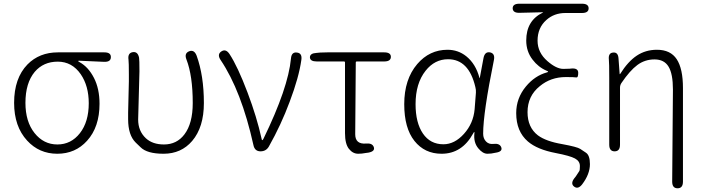

<svg xmlns="http://www.w3.org/2000/svg" viewBox="-20 -815 3789 1034"><path d="M126 -58Q56 -134 56 -261Q56 -394 128 -468Q192 -533 292 -533H542Q578 -533 577 -507Q577 -481 541 -482L406 -488Q401 -488 401 -486Q401 -484 409 -480Q456 -454 486 -395.5Q516 -337 516 -256Q516 -131 449 -57Q386 13 288.5 13Q191 13 126 -58ZM458 -259Q458 -352 415 -415Q368 -483 291 -483Q214 -483 167 -428Q117 -368 117 -261Q117 -160 166 -98.5Q215 -37 289 -37Q363 -37 410.5 -98Q458 -159 458 -259Z M861 13Q772 13 737 -22Q724 -35 711 -47Q670 -87 670 -173Q670 -191 670 -209L674 -377Q674 -395 674 -413Q674 -479 672 -494Q667 -529 694 -534Q722 -539 729 -504Q731 -495 731 -430Q731 -412 730 -394L725 -207Q724 -189 724 -171Q724 -109 766 -70Q802 -37 863 -37Q932 -37 973 -91Q1018 -150 1018 -260Q1018 -407 984 -495Q971 -528 999 -539Q1026 -549 1039 -515Q1078 -407 1078 -260Q1078 -130 1015 -56Q956 13 861 13Z M1383 0Q1352 0 1345 -33Q1280 -326 1168 -492Q1148 -522 1172 -538Q1196 -554 1216 -524Q1260 -457 1313 -317Q1363 -185 1389 -67Q1390 -60 1392.5 -60Q1395 -60 1399 -68Q1532 -341 1547 -500Q1550 -536 1579 -532Q1608 -529 1603 -493Q1590 -399 1540 -267Q1494 -143 1428 -26Q1413 0 1383 0Z M1949 9Q1929 13 1909 13Q1880 13 1859 -13.5Q1838 -40 1838 -98V-479Q1838 -484 1833 -484H1686Q1650 -484 1649 -506Q1649 -528 1684 -530L1705 -532Q1724 -533 1743 -533H2049Q2085 -533 2085 -509Q2085 -484 2049 -484H1901Q1896 -484 1896 -479L1893 -92Q1893 -37 1952 -42Q1985 -45 1993 -23Q2001 0 1964 7Z M2358 13Q2267 13 2212 -56Q2157 -125 2157 -254Q2157 -388 2227 -470Q2293 -547 2390 -547Q2447 -547 2491 -512Q2542 -471 2562 -396Q2563 -391 2564 -396L2584 -503Q2591 -538 2619 -533Q2647 -527 2640 -492Q2582 -207 2582 -95Q2582 -69 2597.5 -53Q2613 -37 2637 -40Q2670 -44 2679 -23Q2688 -1 2657 6L2646 8Q2626 13 2605 13Q2580 13 2556 -16Q2529 -48 2535 -99Q2536 -104 2534 -104Q2532 -104 2528 -96Q2468 13 2358 13ZM2368 -38Q2428 -38 2478.5 -94Q2529 -150 2536 -226L2543 -316Q2544 -331 2540 -346Q2505 -496 2393 -496Q2321 -496 2272 -434Q2218 -366 2218 -254Q2218 -154 2257.5 -96Q2297 -38 2368 -38Z M3115 178Q3093 206 3072 190Q3051 174 3073 145L3081 135Q3091 121 3100 106Q3103 101 3103 79Q3103 53 3076.5 38.5Q3050 24 2972 9Q2873 -10 2823 -53Q2760 -107 2760 -206Q2760 -286 2812 -349Q2860 -407 2925 -425Q2932 -427 2932 -429Q2932 -431 2924 -434Q2879 -453 2848 -494Q2814 -538 2814 -597Q2814 -704 2903 -747Q2908 -749 2903 -749L2778 -746Q2742 -745 2741 -770Q2741 -795 2777 -795H3114Q3150 -795 3150 -770Q3150 -745 3114 -745H3025Q2964 -745 2922 -707Q2875 -665 2875 -596Q2875 -532 2928 -486Q2976 -444 3014 -444Q3031 -444 3048 -445L3057 -446Q3094 -449 3094 -423Q3094 -396 3083.5 -398Q3073 -400 3027 -400Q2946 -400 2887 -351Q2821 -298 2821 -211Q2821 -129 2877 -86Q2920 -54 3007 -39Q3089 -24 3105 -13Q3120 -3 3135 7Q3157 21 3157 69Q3157 123 3115 178Z M3629 199Q3600 199 3600 163L3604 -333Q3604 -417 3580.5 -456Q3557 -495 3505 -495Q3453 -495 3412.5 -465Q3372 -435 3326 -367Q3319 -356 3319 -343V-36Q3319 0 3290 0Q3261 0 3261 -36V-395Q3261 -479 3259 -494Q3255 -530 3282 -532Q3309 -535 3311 -499L3317 -418Q3317 -413 3320 -417Q3362 -484 3409.5 -515.5Q3457 -547 3518 -547Q3591 -547 3624.5 -496Q3658 -445 3658 -341V163Q3658 199 3629 199Z"/></svg>

Font: Resource Han Rounded JP Light
Style: Regular
Weight: 300
Designer: Cyano Hao (round all glyphs); Ryoko NISHIZUKA 西塚涼子 (kana, bopomofo & ideographs); Paul D. Hunt (Latin, Greek & Cyrillic)
Foundry: Cyano Hao
Version: 0.990